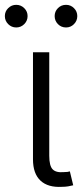

<svg xmlns="http://www.w3.org/2000/svg" viewBox="-51 -759 335 783"><path d="M202.1 2.9Q145 6.3 114.3 -22.2Q83.5 -50.8 83.5 -109.4V-545.9H149.9V-124Q149.9 -82.5 163.8 -68.4Q177.7 -54.2 209 -57.1Q219.2 -57.1 223.9 -57.9Q228.5 -58.6 233.9 -60.1L247.6 -3.4Q238.8 -1 226.8 1Q214.8 2.9 202.1 2.9ZM15.1 -647Q-3.9 -647 -17.6 -660.6Q-31.2 -674.3 -31.2 -693.4Q-31.2 -712.4 -17.6 -725.8Q-3.9 -739.3 15.1 -739.3Q34.2 -739.3 47.9 -725.8Q61.5 -712.4 61.5 -693.4Q61.5 -674.3 47.9 -660.6Q34.2 -647 15.1 -647ZM218.3 -647Q198.7 -647 185.3 -660.6Q171.9 -674.3 171.9 -693.4Q171.9 -712.4 185.3 -725.8Q198.7 -739.3 218.3 -739.3Q237.3 -739.3 250.7 -725.8Q264.2 -712.4 264.2 -693.4Q264.2 -674.3 250.7 -660.6Q237.3 -647 218.3 -647Z"/></svg>

Font: Inter Light
Style: Regular
Weight: 300
Designer: Rasmus Andersson
Foundry: rsms
Version: Version 4.000;git-a52131595